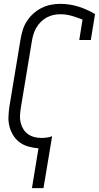

<svg xmlns="http://www.w3.org/2000/svg" viewBox="-20 -763 515 998"><path d="M146 215 180 8Q154 6 128.5 -1Q103 -8 83 -22.5Q63 -37 49.5 -58.5Q36 -80 29.5 -104.5Q23 -129 24 -156Q25 -183 29 -210L87 -560Q91 -584 98.5 -608Q106 -632 120 -653.5Q134 -675 153.5 -692.5Q173 -710 196 -721.5Q219 -733 243.5 -738Q268 -743 292 -743Q342 -743 388 -728.5Q434 -714 474 -690L452 -555H392L409 -661Q382 -672 353 -680.5Q324 -689 293 -689Q275 -689 257 -685Q239 -681 222.5 -672Q206 -663 192.5 -649.5Q179 -636 169.5 -620Q160 -604 154.5 -586.5Q149 -569 146 -551L88 -201Q85 -182 84 -162.5Q83 -143 87.5 -125Q92 -107 101.5 -91.5Q111 -76 126 -65.5Q141 -55 159 -50.5Q177 -46 196 -46Q210 -46 224 -48Q238 -50 251 -55L206 215Z"/></svg>

Font: Iosevka QP Light
Style: Italic
Weight: 300
Italic angle: -9°
Designer: Belleve Invis
Foundry: Belleve Invis
Version: Version 20.0.0; ttfautohint (v1.8.4)